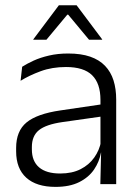

<svg xmlns="http://www.w3.org/2000/svg" viewBox="-20 -702 526 732"><path d="M423 0H362.5L365.5 -121.5L363 -131V-288.5V-321Q363 -384 331.2 -415.2Q299.5 -446.5 231.5 -446.5Q178.5 -446.5 135 -430.5Q91.5 -414.5 58.5 -394L64.5 -447.5Q82.5 -459 108 -470.8Q133.5 -482.5 166.8 -490.2Q200 -498 240 -498Q289 -498 323.8 -486Q358.5 -474 380.5 -451Q402.5 -428 412.8 -395.5Q423 -363 423 -322.5ZM191.5 10.5Q119 10.5 80.2 -24.5Q41.5 -59.5 41.5 -125V-138Q41.5 -202.5 81.2 -235.2Q121 -268 210 -281L373 -305L376 -259L217.5 -236.5Q155.5 -227.5 128.5 -205.8Q101.5 -184 101.5 -141.5V-132.5Q101.5 -87.5 129 -64Q156.5 -40.5 209.5 -40.5Q255 -40.5 287.2 -57Q319.5 -73.5 339.2 -101.2Q359 -129 365.5 -163.5L377.5 -120.5H365Q359 -86 338.8 -56Q318.5 -26 282.2 -7.8Q246 10.5 191.5 10.5ZM107 -552 204.5 -682H272L369.5 -552V-550.5H319.5L240 -646H236.5L157 -550.5H107Z"/></svg>

Font: Anek Malayalam Light
Style: Regular
Weight: 300
Version: Version 1.003